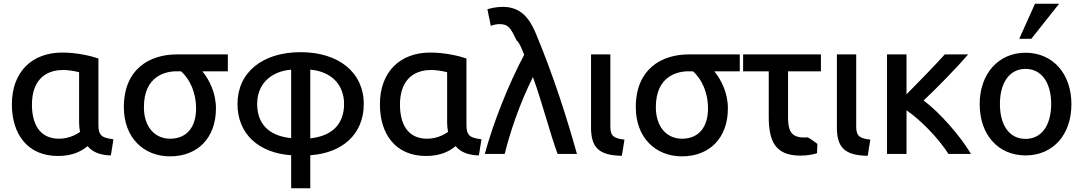

<svg xmlns="http://www.w3.org/2000/svg" viewBox="-20 -821 5838 1034"><path d="M452 -34C419 -7 372 19 292 19C128 19 44 -99 44 -259C44 -433 151 -538 316 -538C395 -538 473 -519 510 -506V-146C510 -86 536 -78 591 -71L577 16C520 15 476 -3 452 -34ZM406 -161V-432C398 -434 360 -444 320 -444C214 -444 152 -378 152 -258C152 -157 191 -74 298 -74C351 -74 393 -97 411 -111C408 -127 406 -143 406 -161Z M1143 -237C1143 -78 1044 21 896 21C753 21 647 -80 647 -244C647 -449 785 -528 933 -528H1207V-437H1070C1108 -390 1143 -320 1143 -237ZM1036 -238C1036 -318 1005 -393 955 -437H930C868 -437 755 -409 755 -244C755 -137 814 -74 896 -74C984 -74 1036 -134 1036 -238Z M1599 -540C1804 -540 1939 -431 1939 -261C1939 -99 1825 3 1651 15V193H1548V15C1374 3 1259 -99 1259 -261C1259 -431 1393 -540 1599 -540ZM1833 -261C1833 -359 1771 -435 1651 -446V-76C1776 -89 1833 -160 1833 -261ZM1365 -261C1365 -159 1422 -90 1548 -77V-446C1428 -435 1365 -360 1365 -261Z M2434 -34C2401 -7 2354 19 2274 19C2110 19 2026 -99 2026 -259C2026 -433 2133 -538 2298 -538C2377 -538 2455 -519 2492 -506V-146C2492 -86 2518 -78 2573 -71L2559 16C2502 15 2458 -3 2434 -34ZM2388 -161V-432C2380 -434 2342 -444 2302 -444C2196 -444 2134 -378 2134 -258C2134 -157 2173 -74 2280 -74C2333 -74 2375 -97 2393 -111C2390 -127 2388 -143 2388 -161Z M2850 -406C2775 -256 2725 -102 2698 8H2591C2633 -150 2717 -365 2803 -526C2788 -563 2778 -590 2761 -605C2728 -675 2716 -692 2665 -691C2648 -690 2634 -686 2623 -682L2605 -771C2623 -777 2653 -784 2688 -784C2784 -784 2830 -724 2864 -645C2962 -411 3036 -176 3087 8H2983C2941 -105 2899 -273 2850 -406Z M3343 -69 3329 18C3208 16 3163 -24 3163 -134V-528H3267V-140C3267 -86 3287 -76 3343 -69Z M3900 -237C3900 -78 3801 21 3653 21C3510 21 3404 -80 3404 -244C3404 -449 3542 -528 3690 -528H3964V-437H3827C3865 -390 3900 -320 3900 -237ZM3793 -238C3793 -318 3762 -393 3712 -437H3687C3625 -437 3512 -409 3512 -244C3512 -137 3571 -74 3653 -74C3741 -74 3793 -134 3793 -238Z M4382 -46 4380 4C4363 10 4331 17 4290 17C4153 17 4120 -63 4120 -194V-437H3982V-528H4401V-437H4224V-192C4224 -140 4232 -112 4251 -97C4270 -82 4295 -79 4331 -81C4355 -67 4368 -56 4382 -46Z M4667 -69 4653 18C4532 16 4487 -24 4487 -134V-528H4591V-140C4591 -86 4611 -76 4667 -69Z M4862 8H4757V-528H4862V-313C4929 -380 5027 -482 5068 -528H5194C5134 -458 5017 -338 4954 -280C5042 -214 5151 -90 5209 8H5088C5031 -81 4934 -178 4862 -227Z M5750 -260C5750 -94 5650 16 5503 16C5357 16 5256 -94 5256 -260C5256 -425 5358 -537 5503 -537C5649 -537 5750 -425 5750 -260ZM5641 -261C5641 -376 5589 -450 5503 -450C5417 -450 5365 -376 5365 -261C5365 -145 5417 -73 5503 -73C5589 -73 5641 -146 5641 -261ZM5534 -612H5469L5554 -801H5684Z"/></svg>

Font: Repo Medium
Style: Regular
Weight: 500
Designer: Stefan Peev
Foundry: Context Ltd
Version: Version 1.502